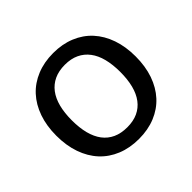

<svg xmlns="http://www.w3.org/2000/svg" viewBox="-125 -628 777 777"><g transform="rotate(-45 263.5 -239.0)"><path d="M36.6 0ZM264.2 -484.9Q316.4 -484.9 358.4 -467.5Q400.4 -450.2 429.7 -418.2Q459 -386.2 474.9 -340.8Q490.7 -295.4 490.7 -239.3Q490.7 -182.6 474.9 -137.2Q459 -91.8 429.7 -59.8Q400.4 -27.8 358.4 -10.5Q316.4 6.8 264.2 6.8Q211.9 6.8 169.7 -10.5Q127.4 -27.8 97.9 -59.8Q68.4 -91.8 52.5 -137.2Q36.6 -182.6 36.6 -239.3Q36.6 -295.4 52.5 -340.8Q68.4 -386.2 97.9 -418.2Q127.4 -450.2 169.7 -467.5Q211.9 -484.9 264.2 -484.9ZM264.2 -60.1Q298.8 -60.1 324.7 -72Q350.6 -84 367.9 -106.9Q385.3 -129.9 393.8 -163.1Q402.3 -196.3 402.3 -238.8Q402.3 -281.2 393.8 -314.5Q385.3 -347.7 367.9 -370.6Q350.6 -393.6 324.7 -405.8Q298.8 -418 264.2 -418Q229 -418 202.9 -405.8Q176.8 -393.6 159.4 -370.6Q142.1 -347.7 133.5 -314.5Q125 -281.2 125 -238.8Q125 -196.3 133.5 -163.1Q142.1 -129.9 159.4 -106.9Q176.8 -84 202.9 -72Q229 -60.1 264.2 -60.1Z"/></g></svg>

Font: Carlito
Style: Regular
Weight: 400
Designer: Lukasz Dziedzic
Foundry: tyPoland Lukasz Dziedzic
Version: Version 1.103; Beta1; all basic design good, some composites